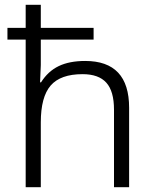

<svg xmlns="http://www.w3.org/2000/svg" viewBox="-20 -780 640 800"><path d="M87 -615H11V-664H87V-760H150V-664H370V-615H150V-509L149 -485Q149 -471 147 -437H151Q180 -483 224.5 -504.5Q269 -526 335 -526Q518 -526 518 -331V0H455V-323Q455 -400 423 -435.5Q391 -471 324 -471Q232 -471 191 -423.5Q150 -376 150 -270V0H87Z"/></svg>

Font: OpenSansMMV
Style: Light
Weight: 300
Foundry: Ascender Corporation
Version: Version 4.001